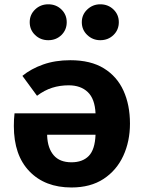

<svg xmlns="http://www.w3.org/2000/svg" viewBox="-20 -837 655 875"><path d="M300.5 -562.6Q393.3 -562.6 453.3 -525.6Q513.3 -488.7 542.8 -423.6Q572.3 -358.5 572.3 -273.8Q572.3 -192.8 541.8 -126.7Q511.3 -60.5 451.8 -21.5Q392.3 17.4 305.6 17.4Q185.1 17.4 114.1 -56.2Q43.1 -129.7 43.1 -262.6Q43.1 -275.9 43.8 -291.8Q44.6 -307.7 46.2 -320.5H415.4Q412.3 -386.7 380 -417.4Q347.7 -448.2 293.3 -448.2Q252.8 -448.2 217.4 -436.9Q182.1 -425.6 148.7 -400.5L82.1 -491.3Q121.5 -523.6 176.7 -543.1Q231.8 -562.6 300.5 -562.6ZM305.6 -97.4Q356.4 -97.4 384.6 -126.4Q412.8 -155.4 415.4 -223.1H194.9V-217.4Q197.4 -161 224.9 -129.2Q252.3 -97.4 305.6 -97.4ZM200 -653.8Q164.6 -653.8 140 -677.4Q115.4 -701 115.4 -735.9Q115.4 -770.3 140 -793.8Q164.6 -817.4 200 -817.4Q235.9 -817.4 260 -793.8Q284.1 -770.3 284.1 -735.9Q284.1 -701 260 -677.4Q235.9 -653.8 200 -653.8ZM436.9 -653.8Q402.6 -653.8 377.7 -677.4Q352.8 -701 352.8 -735.9Q352.8 -770.3 377.7 -793.8Q402.6 -817.4 436.9 -817.4Q472.8 -817.4 497.2 -793.8Q521.5 -770.3 521.5 -735.9Q521.5 -701 497.2 -677.4Q472.8 -653.8 436.9 -653.8Z"/></svg>

Font: FiraCode Nerd Font Mono
Style: Bold
Weight: 700
Monospace: yes
Designer: Carrois Corporate, Edenspiekermann AG, Nikita Prokopov
Foundry: Carrois Corporate, Edenspiekermann AG, Nikita Prokopov
Version: Version 6.002;Nerd Fonts 3.3.0